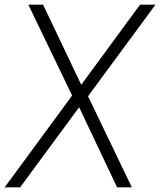

<svg xmlns="http://www.w3.org/2000/svg" viewBox="-39 -800 684 820"><path d="M524 0H461L299 -342L47 0H-19L269 -392L82 -780H145L308 -438L559 -780H625L337 -389Z"/></svg>

Font: Tanohe Sans Light
Style: Italic
Weight: 300
Designer: Village Type and Design LLC & Cristiano Sobral
Foundry: Cooper Hewitt Smithsonian Design Museum
Version: Version 1.00;September 29, 2021;FontCreator 13.0.0.2655 64-b